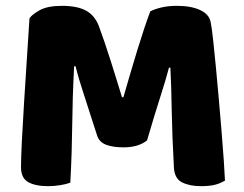

<svg xmlns="http://www.w3.org/2000/svg" viewBox="-20 -630 837 658"><path d="M484 -149Q471 -138 450.5 -131.5Q430 -125 403 -125Q367 -125 343.5 -134Q320 -143 313 -165Q285 -253 267 -307.5Q249 -362 239 -403H234Q231 -344 229.5 -295.5Q228 -247 227.5 -201Q227 -155 225.5 -108Q224 -61 221 -4Q208 1 187 4.5Q166 8 145 8Q101 8 76.5 -6Q52 -20 52 -57Q52 -88 55 -147.5Q58 -207 62.5 -279Q67 -351 72 -427Q77 -503 81 -567Q89 -580 116 -595Q143 -610 192 -610Q245 -610 275 -593.5Q305 -577 319 -540Q328 -516 338.5 -485Q349 -454 359.5 -421Q370 -388 380 -355.5Q390 -323 398 -297H403Q427 -381 451 -459.5Q475 -538 495 -591Q510 -599 533.5 -604.5Q557 -610 586 -610Q635 -610 666 -595.5Q697 -581 702 -554Q706 -534 710.5 -492.5Q715 -451 720 -399Q725 -347 730 -289Q735 -231 739.5 -177.5Q744 -124 747 -79.5Q750 -35 751 -11Q734 -1 715.5 3.5Q697 8 668 8Q630 8 604 -5Q578 -18 576 -56Q570 -165 568.5 -252Q567 -339 564 -398H559Q549 -359 530 -300Q511 -241 484 -149Z"/></svg>

Font: Baloo Bhaina 2 ExtraBold
Style: Regular
Weight: 800
Designer: Yesha Goshar, Manish Minz, Shuchita Grover and Ek Type
Foundry: Ek Type
Version: Version 1.640;hotconv 1.0.111;makeotfexe 2.5.65597; ttfautoh